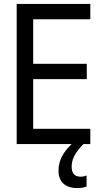

<svg xmlns="http://www.w3.org/2000/svg" viewBox="-20 -734 540 978"><path d="M65 0H345C305 37 278 82 278 134C278 191 310 224 374 224C394 224 410 221 421 216V160C414 163 404 166 391 166C360 166 345 149 345 115C345 80 360 45 405 0H440V-78H149V-331H422V-409H149V-636H440V-714H65Z"/></svg>

Font: Noto Sans Mono ExtraCondensed
Style: Regular
Weight: 400
Width: 2
Designer: Monotype Design Team
Foundry: Monotype Imaging Inc.
Version: Version 2.014